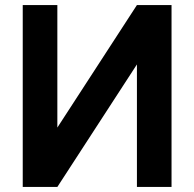

<svg xmlns="http://www.w3.org/2000/svg" viewBox="-20 -740 769 760"><path d="M659 0V-720H522L207 -235V-720H70V0H207L522 -485V0Z"/></svg>

Font: Vela Sans ExtBd
Style: Regular
Weight: 800
Designer: Principal design: Mikhail Sharanda - project Manrope.
Design modification: Ravid Balaliev
Foundry: Mikhail Sharanda
Version: Version 1.001